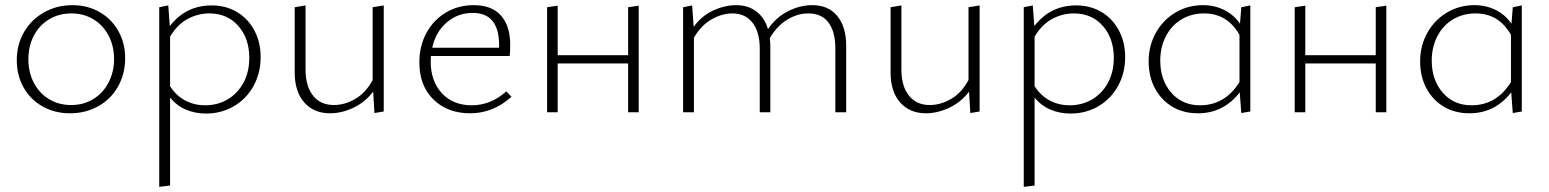

<svg xmlns="http://www.w3.org/2000/svg" viewBox="-20 -435 6003 744"><path d="M45 -202Q45 -262 73 -310.5Q101 -359 150.5 -387Q200 -415 261 -415Q319 -415 365.5 -388.5Q412 -362 438.5 -315Q465 -268 465 -210Q465 -149 437.5 -100Q410 -51 361 -23.5Q312 4 251 4Q192 4 145 -22.5Q98 -49 71.5 -96Q45 -143 45 -202ZM422 -206Q422 -257 400.5 -297.5Q379 -338 341.5 -360.5Q304 -383 257 -383Q208 -383 170 -360Q132 -337 111 -296.5Q90 -256 90 -206Q90 -154 111.5 -113.5Q133 -73 170.5 -50.5Q208 -28 256 -28Q304 -28 342 -51.5Q380 -75 401 -116Q422 -157 422 -206Z M990 -214Q990 -152 962.5 -102Q935 -52 886.5 -23.5Q838 5 778 5Q736 5 700 -10.5Q664 -26 639 -57V284L597 289V-407L632 -414L638 -334Q700 -414 800 -414Q856 -414 899 -388Q942 -362 966 -316.5Q990 -271 990 -214ZM946 -211Q946 -286 903.5 -334.5Q861 -383 791 -383Q747 -383 707 -361.5Q667 -340 639 -293V-101Q662 -65 697 -46Q732 -27 775 -27Q824 -27 863 -50.5Q902 -74 924 -115.5Q946 -157 946 -211Z M1467 -414V-3L1431 3L1426 -80Q1395 -39 1349.5 -17.5Q1304 4 1259 4Q1196 4 1159 -38Q1122 -80 1122 -154V-407L1164 -414V-166Q1164 -101 1193 -64.5Q1222 -28 1274 -28Q1316 -28 1357 -52Q1398 -76 1424 -125V-407Z M1962 -60Q1891 4 1802 4Q1714 4 1659.5 -49.5Q1605 -103 1605 -193Q1605 -257 1632.5 -307.5Q1660 -358 1708 -386.5Q1756 -415 1815 -415Q1886 -415 1921.5 -374.5Q1957 -334 1957 -262Q1957 -231 1955 -218H1650Q1649 -211 1649 -197Q1649 -120 1692.5 -73.5Q1736 -27 1808 -27Q1882 -27 1942 -81ZM1655 -250H1914V-260Q1914 -385 1812 -385Q1754 -385 1711 -348Q1668 -311 1655 -250Z M2455 -413V0H2414V-189H2141V0H2100V-407L2141 -413V-221H2414V-407Z M3259 -257V0H3217V-247Q3217 -312 3190.5 -347.5Q3164 -383 3112 -383Q3070 -383 3030 -358.5Q2990 -334 2963 -287Q2965 -267 2965 -257V0H2924V-247Q2924 -311 2896 -347Q2868 -383 2818 -383Q2777 -383 2736.5 -359.5Q2696 -336 2669 -289V0H2627V-407L2662 -414L2668 -331Q2698 -373 2743 -394Q2788 -415 2833 -415Q2879 -415 2911 -390.5Q2943 -366 2956 -322Q2986 -367 3032.5 -391Q3079 -415 3128 -415Q3190 -415 3224.5 -373Q3259 -331 3259 -257Z M3776 -414V-3L3740 3L3735 -80Q3704 -39 3658.5 -17.5Q3613 4 3568 4Q3505 4 3468 -38Q3431 -80 3431 -154V-407L3473 -414V-166Q3473 -101 3502 -64.5Q3531 -28 3583 -28Q3625 -28 3666 -52Q3707 -76 3733 -125V-407Z M4340 -214Q4340 -152 4312.5 -102Q4285 -52 4236.5 -23.5Q4188 5 4128 5Q4086 5 4050 -10.5Q4014 -26 3989 -57V284L3947 289V-407L3982 -414L3988 -334Q4050 -414 4150 -414Q4206 -414 4249 -388Q4292 -362 4316 -316.5Q4340 -271 4340 -214ZM4296 -211Q4296 -286 4253.5 -334.5Q4211 -383 4141 -383Q4097 -383 4057 -361.5Q4017 -340 3989 -293V-101Q4012 -65 4047 -46Q4082 -27 4125 -27Q4174 -27 4213 -50.5Q4252 -74 4274 -115.5Q4296 -157 4296 -211Z M4825 -414V-3L4790 3L4784 -77Q4721 4 4622 4Q4565 4 4522 -22Q4479 -48 4455 -93.5Q4431 -139 4431 -197Q4431 -258 4459 -308Q4487 -358 4535 -386.5Q4583 -415 4642 -415Q4686 -415 4723.5 -396.5Q4761 -378 4785 -343L4790 -407ZM4783 -117V-300Q4736 -383 4646 -383Q4597 -383 4558.5 -360Q4520 -337 4498 -295Q4476 -253 4476 -200Q4476 -125 4518.5 -76Q4561 -27 4630 -27Q4727 -27 4783 -117Z M5352 -413V0H5311V-189H5038V0H4997V-407L5038 -413V-221H5311V-407Z M5877 -414V-3L5842 3L5836 -77Q5773 4 5674 4Q5617 4 5574 -22Q5531 -48 5507 -93.5Q5483 -139 5483 -197Q5483 -258 5511 -308Q5539 -358 5587 -386.5Q5635 -415 5694 -415Q5738 -415 5775.5 -396.5Q5813 -378 5837 -343L5842 -407ZM5835 -117V-300Q5788 -383 5698 -383Q5649 -383 5610.5 -360Q5572 -337 5550 -295Q5528 -253 5528 -200Q5528 -125 5570.5 -76Q5613 -27 5682 -27Q5779 -27 5835 -117Z"/></svg>

Font: Ysabeau Infant Light
Style: Regular
Weight: 300
Designer: Christian Thalmann (Catharsis Fonts)
Version: Version 0.003